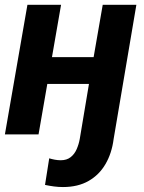

<svg xmlns="http://www.w3.org/2000/svg" viewBox="-20 -548 587 783"><path d="M91.8 -528.3H229L191.9 -314.9H361.8L398.9 -528.3H536.1L443.4 19Q436 76.7 410.4 120.8Q384.8 165 341.3 189.9Q297.9 214.8 236.8 214.8Q218.3 214.8 200.2 212.4Q182.1 210 163.6 206.1L180.7 97.7Q191.9 101.1 203.9 103.3Q215.8 105.5 228 105.5Q252.4 105.5 268.3 92.8Q284.2 80.1 292.7 60.3Q301.3 40.5 305.2 19L342.8 -205.6H172.9L137.2 0H0Z"/></svg>

Font: Roboto
Style: Bold Italic
Weight: 700
Italic angle: -12°
Designer: Christian Robertson
Foundry: Google
Version: Version 3.0